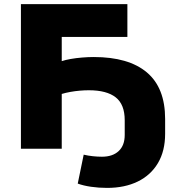

<svg xmlns="http://www.w3.org/2000/svg" viewBox="-20 -725 883 936"><path d="M502 191Q461 191 423.5 185.5Q386 180 359 170L388 29Q409 34 432.5 36.5Q456 39 477 39Q529 39 558.5 11.5Q588 -16 588 -67V-139Q588 -216 544 -250.5Q500 -285 413 -285Q392 -285 369 -283Q346 -281 323.5 -277Q301 -273 281 -267V0H82V-705H601V-545H281V-427Q299 -433 324.5 -437.5Q350 -442 380 -444.5Q410 -447 437 -447Q607 -447 696 -372Q785 -297 785 -145V-73Q785 11 750 70Q715 129 651.5 160Q588 191 502 191Z"/></svg>

Font: Nunito Sans 10pt SemiExpanded Black
Style: Regular
Weight: 900
Width: 6
Designer: Vernon Adams
Foundry: Vernon Adams
Version: Version 3.101;gftools[0.9.27]